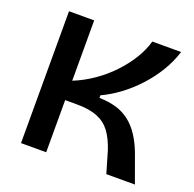

<svg xmlns="http://www.w3.org/2000/svg" viewBox="-118 -782 913 903"><g transform="rotate(20 338.5 -330.0)"><path d="M78 0V-660H204V-358Q256 -379 303 -411.5Q350 -444 388.5 -484.5Q427 -525 454.5 -569.5Q482 -614 495 -660H639Q623 -608 593 -558.5Q563 -509 523.5 -466.5Q484 -424 440 -391.5Q396 -359 352 -339V-326Q399 -325 436.5 -314Q474 -303 504 -279.5Q534 -256 557 -221Q580 -186 598 -138L648 0H505L473 -109Q455 -163 430 -196Q405 -229 365 -245Q325 -261 263 -261H204V0Z"/></g></svg>

Font: Bricolage Grotesque 96pt ExtraBold SemiBold
Style: Regular
Weight: 600
Version: Version 1.001;gftools[0.9.33.dev8+g029e19f]